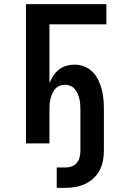

<svg xmlns="http://www.w3.org/2000/svg" viewBox="-20 -690 590 924"><path d="M253 214V116H297Q312 116 326.5 110.5Q341 105 350.5 92.5Q360 80 363.5 65Q367 50 367 35V-162Q367 -175 366 -188.5Q365 -202 362 -214.5Q359 -227 353.5 -239.5Q348 -252 339.5 -262Q331 -272 318.5 -277Q306 -282 293 -282Q279 -282 266.5 -277Q254 -272 245.5 -262Q237 -252 231.5 -239.5Q226 -227 223 -214.5Q220 -202 219 -188.5Q218 -175 218 -162V0H105V-670H492V-573H218V-291Q226 -309 237 -326Q248 -343 264 -355.5Q280 -368 299.5 -373.5Q319 -379 339 -379Q363 -379 386 -370Q409 -361 426 -343.5Q443 -326 453.5 -304Q464 -282 470 -258.5Q476 -235 478 -211Q480 -187 480 -162V35Q480 59 475.5 83Q471 107 460 128.5Q449 150 431 167Q413 184 391 194.5Q369 205 345 209.5Q321 214 297 214Z"/></svg>

Font: Lode Term
Style: Bold
Weight: 700
Monospace: yes
Designer: Belleve Invis
Foundry: Belleve Invis
Version: Version 29.2.0